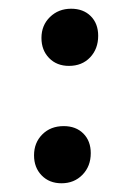

<svg xmlns="http://www.w3.org/2000/svg" viewBox="-20 -411 303 440"><path d="M138 -260Q110 -260 92.5 -278Q75 -296 75 -324Q75 -353 94.5 -372Q114 -391 143 -391Q171 -391 188 -374Q205 -357 205 -329Q205 -299 186.5 -279.5Q168 -260 138 -260ZM121 9Q93 9 75.5 -9Q58 -27 58 -55Q58 -84 77 -103Q96 -122 126 -122Q154 -122 171 -105Q188 -88 188 -60Q188 -30 169 -10.5Q150 9 121 9Z"/></svg>

Font: Akaya Kanadaka
Style: Regular
Weight: 400
Designer: Vaishnavi Murthy Yerkadithaya, Juan Luis Blanco Aristondo
Version: Version 1.002; ttfautohint (v1.8.3)